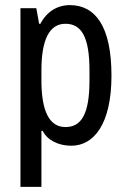

<svg xmlns="http://www.w3.org/2000/svg" viewBox="-20 -558 496 751"><path d="M253 -538C205 -538 163 -513 138 -465H133L122 -526H60V173H142V-46H147C165 -10 208 12 259 12C346 12 416 -71 416 -262C416 -455 353 -538 253 -538ZM236 -465C299 -465 330 -413 330 -282V-244C330 -113 299 -61 236 -61C173 -61 142 -123 142 -244V-282C142 -403 173 -465 236 -465Z"/></svg>

Font: Archivo Narrow
Style: Regular
Weight: 400
Designer: Hector Gatti
Foundry: Omnibus-Type
Version: Version 1.003;PS 001.003;hotconv 1.0.70;makeotf.lib2.5.58329